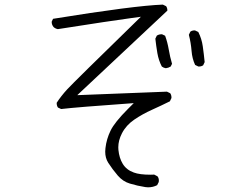

<svg xmlns="http://www.w3.org/2000/svg" viewBox="-20 -739 1040 825"><path d="M834 -453.1Q845.2 -453.1 853 -458.5L859.4 -472.2Q856 -507.3 851.3 -540Q846.7 -572.8 832 -601.6L818.8 -607.9Q817.4 -608.4 815.2 -608.4Q813 -608.4 809.6 -607.9Q803.2 -606.9 797.9 -603L791.5 -589.4Q800.3 -555.7 803.2 -519.5Q805.7 -487.3 818.4 -460L831.5 -453.6Q833 -453.1 834 -453.1ZM674.8 -591.8Q662.6 -591.8 653.8 -585.9L647.5 -572.8Q650.9 -542 656.2 -510.7Q661.6 -479.5 675.3 -453.1Q683.1 -447.3 692.4 -445.8Q704.1 -447.3 713.4 -453.1L719.2 -464.8Q710.4 -494.6 705.1 -526.1Q699.7 -557.6 689.5 -585.4L677.2 -591.3Q675.8 -591.8 674.8 -591.8ZM432.1 -87.4Q432.1 -60.1 444.8 -40Q462.9 -11.7 486.3 15.6Q508.3 41 538.1 49.8Q570.3 59.6 604.5 64.9Q610.4 65.9 616.2 65.9Q637.7 65.9 655.3 56.6L662.1 43Q662.6 39.6 662.6 36.6Q662.6 25.9 656.7 18.6L642.6 11.2Q634.3 11.7 627 11.7Q580.1 11.7 555.2 2.4Q523.4 -8.8 507.3 -35.2Q492.2 -60.1 488.8 -95.2Q488.3 -100.6 488.3 -106Q488.3 -135.7 503.9 -166Q522 -201.2 557.1 -225.1Q592.3 -249 632.6 -267.1Q672.9 -285.2 710 -303.7L716.3 -316.9Q716.8 -318.4 716.8 -319.3Q716.8 -330.6 711.4 -338.4L697.3 -345.2L312 -330.1L699.2 -693.4Q699.2 -693.4 699.2 -693.8Q699.2 -704.6 693.8 -712.4L679.7 -719.2Q557.1 -714.8 208 -658.2L202.6 -647Q202.1 -646 202.1 -645Q202.1 -632.3 210.4 -622.6Q218.3 -615.7 228.5 -613.8Q458.5 -649.9 545.9 -661.6L585.4 -667Q295.4 -384.3 268.8 -355.2Q242.2 -326.2 223.6 -297.4Q223.6 -296.4 223.6 -295.9Q223.6 -284.7 229 -276.9L242.7 -270.5Q307.1 -278.3 554.7 -295.9L529.8 -271Q472.7 -213.9 455.1 -177.7Q437.5 -141.6 433.1 -102.5Q432.1 -94.7 432.1 -87.4Z"/></svg>

Font: NaikaiFont
Style: ExtraLight
Weight: 200
Version: Version 1.89